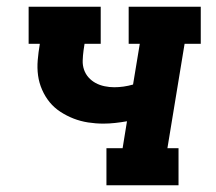

<svg xmlns="http://www.w3.org/2000/svg" viewBox="-20 -550 640 570"><path d="M296 0V-110H344L357 -190Q340 -187 322 -185Q304 -183 287 -183Q264 -183 241.5 -186.5Q219 -190 198.5 -198Q178 -206 159.5 -218Q141 -230 127.5 -246.5Q114 -263 105 -283.5Q96 -304 93 -326Q90 -348 92 -371.5Q94 -395 98 -418V-420H65V-530H279V-420H231L228 -400Q226 -385 225.5 -370.5Q225 -356 229.5 -343Q234 -330 243 -320Q252 -310 264 -303.5Q276 -297 290.5 -294Q305 -291 319 -291Q333 -291 347 -293Q361 -295 375 -299L395 -420H362V-530H576V-420H528L477 -110H510V0Z"/></svg>

Font: Iosevka Slab XBdExObl
Style: Regular
Weight: 800
Width: 7
Italic angle: -9°
Monospace: yes
Designer: Belleve Invis
Foundry: Belleve Invis
Version: Version 11.1.0; ttfautohint (v1.8.3)